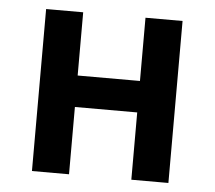

<svg xmlns="http://www.w3.org/2000/svg" viewBox="-43 -567 686 614"><g transform="rotate(5 300.0 -260.0)"><path d="M81 0V-520H200V-317H400V-520H519V0H400V-216H200V0Z"/></g></svg>

Font: Iosevka Custom Extended
Style: Bold
Weight: 700
Width: 7
Monospace: yes
Designer: Belleve Invis
Foundry: Belleve Invis
Version: Version 11.2.4; ttfautohint (v1.8.4)